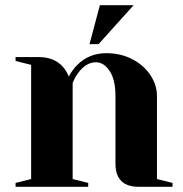

<svg xmlns="http://www.w3.org/2000/svg" viewBox="-20 -720 705 740"><path d="M40 -15 100 -30V-470L40 -485V-500H130Q189 -500 223 -462Q236 -447 245 -425Q259 -451 278 -470Q323 -515 390 -515Q446 -515 490.5 -491.5Q535 -468 560 -430Q585 -392 585 -350V-30L645 -15V0H515Q425 0 425 -90V-350Q425 -413 402.5 -446.5Q380 -480 350 -480Q312 -480 282 -440Q269 -423 260 -400V-30L320 -15V0H40ZM325 -550 365 -700H495L360 -550Z"/></svg>

Font: Yeseva One
Style: Regular
Weight: 400
Designer: Jovanny Lemonad
Foundry: Jovanny Lemonad
Version: Version 2.000